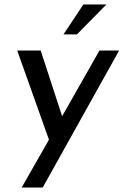

<svg xmlns="http://www.w3.org/2000/svg" viewBox="-20 -640 570 859"><path d="M513 -414 171 199H77L199 -15L57 -414H162L258 -120L425 -414ZM324 -486H264L353 -620H456Z"/></svg>

Font: Josefin Sans
Style: Italic
Weight: 400
Italic angle: -7°
Designer: Santiago Orozco
Foundry: Typemade
Version: Version 2.000